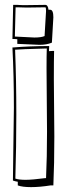

<svg xmlns="http://www.w3.org/2000/svg" viewBox="-20 -661 256 788"><path d="M51 -641 71 -640H91L166 -641Q177 -641 179 -621H186Q199 -621 199 -590L193 -486Q172 -477 142 -477Q142 -477 51 -481V-500Q44 -501 31 -501L34 -641ZM201 -336 203 -101Q203 13 199 100H187Q143 107 107.5 107Q72 107 53 100V85Q41 83 33 80L37 -219Q37 -350 31 -466Q102 -472 182 -472Q182 -469 181.5 -462Q181 -455 181 -451Q189 -452 202 -452Q201 -417 201 -336ZM173 -121 171 -380Q171 -435 172 -462H171Q61 -459 42 -457Q47 -330 47 -193Q47 -56 43 72Q58 77 85 77Q112 77 166 70H169Q173 -15 173 -121ZM163 -514 169 -616Q169 -631 166 -631L91 -630H89L51 -631H44Q44 -622 41 -511L121 -507Q149 -507 163 -513Z"/></svg>

Font: Londrina Shadow
Style: Regular
Weight: 400
Designer: Marcelo Magalhaes
Foundry: Marcelo Magalhaes
Version: Version 1.001 2011